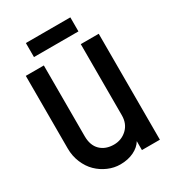

<svg xmlns="http://www.w3.org/2000/svg" viewBox="-207 -976 991 1099"><g transform="rotate(-30 288.5 -426.5)"><path d="M261.2 9.8Q220.2 9.8 181.2 -7.1Q142.1 -23.9 111.8 -53.5Q81.5 -83 63.2 -126.7Q44.9 -170.4 44.9 -220.2V-700.2H164.1V-232.9Q164.1 -171.9 197.5 -139.4Q231 -106.9 286.1 -106.9Q336.4 -106.9 372.3 -140.6Q408.2 -174.3 408.2 -230V-700.2H526.9V0H408.2V-59.1Q389.6 -27.8 350.8 -9Q312 9.8 261.2 9.8ZM139.2 -770V-862.8H433.1V-770Z"/></g></svg>

Font: Cakra Normal
Style: Regular
Weight: 400
Designer: Lucia Kollert, Vojtech Kollert
Foundry: OoM Type
Version: Version 1.000;Glyphs 3.1.1 (3148)